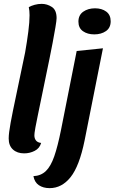

<svg xmlns="http://www.w3.org/2000/svg" viewBox="-20 -774 593 994"><path d="M105 20Q69 20 47 0Q25 -20 25 -57Q25 -84 35 -138.5Q45 -193 64 -282Q83 -371 110 -502Q120 -559 126.5 -609.5Q133 -660 133 -695Q133 -719 129 -737Q141 -744 159 -749Q177 -754 196 -754Q224 -754 248.5 -738Q273 -722 273 -680Q273 -669 267 -633Q261 -597 252.5 -552.5Q244 -508 236 -469Q213 -358 198.5 -287Q184 -216 175.5 -175.5Q167 -135 163.5 -115Q160 -95 159 -87Q158 -79 158 -73Q158 -57 166.5 -46.5Q175 -36 193 -34Q185 -6 159.5 7Q134 20 105 20ZM468 -596Q433 -596 409.5 -612.5Q386 -629 386 -662Q386 -696 411 -713.5Q436 -731 472 -731Q507 -731 530 -714Q553 -697 553 -664Q553 -630 528.5 -613Q504 -596 468 -596ZM237 200Q204 200 181.5 185Q159 170 153 138Q192 136 217.5 111.5Q243 87 261 35Q279 -17 296 -102L377 -510L513 -524L418 -47Q391 86 345.5 143Q300 200 237 200Z"/></svg>

Font: Sansita Swashed Medium
Style: Regular
Weight: 500
Designer: Pablo Cosgaya
Foundry: Omnibus-Type
Version: Version 1.003; ttfautohint (v1.8.3)